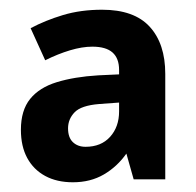

<svg xmlns="http://www.w3.org/2000/svg" viewBox="-20 -742 404 395"><path d="M190 -722Q256 -722 288 -687Q320 -652 320 -590V-373H255L240 -426Q221 -399 193.5 -383Q166 -367 130 -367Q97 -367 73 -380Q49 -393 36 -417Q23 -441 23 -475Q23 -515 42 -538.5Q61 -562 97 -573Q133 -584 182 -587L225 -589V-598Q225 -622 211.5 -634Q198 -646 170 -646Q149 -646 124 -638.5Q99 -631 73 -618L43 -684Q73 -700 109.5 -711Q146 -722 190 -722ZM184 -528Q147 -525 133.5 -511Q120 -497 120 -478Q120 -459 130 -449.5Q140 -440 156 -440Q188 -440 206.5 -460.5Q225 -481 225 -513V-531Z"/></svg>

Font: Noto Sans SemiCondensed
Style: Regular
Weight: 400
Width: 4
Version: Version 2.013